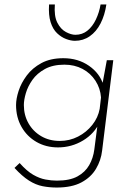

<svg xmlns="http://www.w3.org/2000/svg" viewBox="-20 -655 596 861"><path d="M234 186Q202 186 171 180Q140 174 109.5 154.5Q79 135 45 98L68 76Q100 112 128.5 128.5Q157 145 184 150Q211 155 235 155Q293 155 327.5 136Q362 117 380 85.5Q398 54 403 15L420 -116L428 -109Q404 -56 352.5 -25Q301 6 240 6Q186 6 143.5 -18.5Q101 -43 76.5 -86Q52 -129 52 -184Q52 -212 63.5 -247.5Q75 -283 100 -316.5Q125 -350 165.5 -372Q206 -394 264 -394Q330 -394 379 -360Q428 -326 444 -273L436 -260L459 -385H488L438 20Q433 64 410.5 102Q388 140 345 163Q302 186 234 186ZM269 -365Q217 -365 181.5 -345.5Q146 -326 125.5 -297Q105 -268 96 -237.5Q87 -207 87 -184Q87 -139 107.5 -102.5Q128 -66 164.5 -44.5Q201 -23 248 -23Q292 -23 330 -42.5Q368 -62 394 -95Q420 -128 427 -167L433 -218Q430 -259 408 -293Q386 -327 350 -346Q314 -365 269 -365ZM316 -472Q298 -472 276.5 -480Q255 -488 236 -506Q217 -524 207 -555.5Q197 -587 200 -635H226Q222 -583 237 -553.5Q252 -524 275.5 -511.5Q299 -499 318 -499Q349 -499 372 -517.5Q395 -536 410 -567.5Q425 -599 431 -635H457Q450 -587 431 -550Q412 -513 382.5 -492.5Q353 -472 316 -472Z"/></svg>

Font: Josefin Sans Thin ExtraLight
Style: Italic
Weight: 250
Italic angle: -7°
Version: Version 2.000